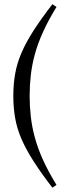

<svg xmlns="http://www.w3.org/2000/svg" viewBox="-20 -740 312 894"><path d="M118 -293.5Q118 -244 123.5 -196.2Q129 -148.5 142.5 -98.8Q156 -49 180.5 5Q205 59 243 121L224 134Q171.5 66 136.5 11.2Q101.5 -43.5 80.5 -91.8Q59.5 -140 50.8 -188.8Q42 -237.5 42 -293.5Q42 -349 50.8 -397.8Q59.5 -446.5 80.5 -495Q101.5 -543.5 136.5 -598Q171.5 -652.5 224 -720.5L243 -707.5Q205 -645.5 180.5 -591.5Q156 -537.5 142.5 -488Q129 -438.5 123.5 -390.5Q118 -342.5 118 -293.5Z"/></svg>

Font: Newsreader 36pt
Style: Regular
Weight: 400
Designer: Hugues Gentile
Foundry: Production Type
Version: Version 1.003